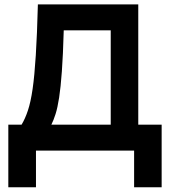

<svg xmlns="http://www.w3.org/2000/svg" viewBox="-20 -670 756 854"><path d="M148.5 -650.5H595V-115.5H699V163H576.5V0H140V163H17V-115.5H76Q92 -142 104.2 -178.8Q116.5 -215.5 125 -274Q133.5 -332.5 139.2 -423.8Q145 -515 148.5 -650.5ZM208.5 -115.5H472.5V-535H263.5Q260.5 -425 255.2 -353Q250 -281 243 -235.8Q236 -190.5 227.2 -163Q218.5 -135.5 208.5 -115.5Z"/></svg>

Font: Overused Grotesk SemiBold
Style: Regular
Weight: 610
Version: Version 0.004